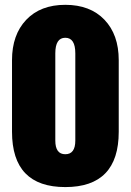

<svg xmlns="http://www.w3.org/2000/svg" viewBox="-20 -760 537 788"><path d="M248 7.8Q29.3 7.8 29.3 -219.2V-513.2Q29.3 -617.2 87.6 -678.7Q146 -740.2 248 -740.2Q350.1 -740.2 408.7 -679Q467.3 -617.7 467.3 -513.2V-219.2Q467.3 7.8 248 7.8ZM289.1 -183.1V-541Q289.1 -605 248 -605Q207 -605 207 -541V-183.1Q207 -127 248 -127Q289.1 -127 289.1 -183.1Z"/></svg>

Font: Anton
Style: Regular
Weight: 400
Designer: Vernon Adams, Tural Alisoy
Foundry: Vernon Adams
Version: Version 2.300